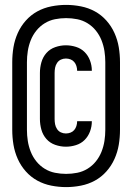

<svg xmlns="http://www.w3.org/2000/svg" viewBox="-20 -732 540 784"><path d="M249 -133Q227 -133 205.5 -140.5Q184 -148 169.5 -164.5Q155 -181 149 -202.5Q143 -224 143 -246V-434Q143 -456 149 -477.5Q155 -499 169.5 -515.5Q184 -532 205.5 -539.5Q227 -547 249 -547Q270 -547 290.5 -540.5Q311 -534 325.5 -519.5Q340 -505 347.5 -485Q355 -465 355 -444V-443H295Q295 -453 292 -462.5Q289 -472 283 -479Q277 -486 268 -489.5Q259 -493 249 -493Q238 -493 228.5 -488.5Q219 -484 213 -475Q207 -466 205 -455.5Q203 -445 203 -434V-246Q203 -235 205 -224.5Q207 -214 213 -205Q219 -196 228.5 -191.5Q238 -187 249 -187Q259 -187 268 -190.5Q277 -194 283 -201Q289 -208 292 -217.5Q295 -227 295 -237H355V-236Q355 -215 347.5 -195Q340 -175 325.5 -160.5Q311 -146 290.5 -139.5Q270 -133 249 -133ZM250 32Q220 32 189.5 26Q159 20 132.5 5.5Q106 -9 85.5 -32Q65 -55 52.5 -83Q40 -111 35 -141Q30 -171 30 -202V-478Q30 -509 35 -539Q40 -569 52.5 -597Q65 -625 85.5 -648Q106 -671 132.5 -685.5Q159 -700 189.5 -706Q220 -712 250 -712Q280 -712 310.5 -706Q341 -700 367.5 -685.5Q394 -671 414.5 -648Q435 -625 447.5 -597Q460 -569 465 -539Q470 -509 470 -478V-202Q470 -171 465 -141Q460 -111 447.5 -83Q435 -55 414.5 -32Q394 -9 367.5 5.5Q341 20 310.5 26Q280 32 250 32ZM250 -22Q273 -22 295.5 -26.5Q318 -31 337.5 -43Q357 -55 371.5 -73Q386 -91 394.5 -112.5Q403 -134 406.5 -156.5Q410 -179 410 -202V-478Q410 -501 406.5 -523.5Q403 -546 394.5 -567.5Q386 -589 371.5 -607Q357 -625 337.5 -637Q318 -649 295.5 -653.5Q273 -658 250 -658Q227 -658 204.5 -653.5Q182 -649 162.5 -637Q143 -625 128.5 -607Q114 -589 105.5 -567.5Q97 -546 93.5 -523.5Q90 -501 90 -478V-202Q90 -179 93.5 -156.5Q97 -134 105.5 -112.5Q114 -91 128.5 -73Q143 -55 162.5 -43Q182 -31 204.5 -26.5Q227 -22 250 -22Z"/></svg>

Font: Iosevka SS10 Medium
Style: Regular
Weight: 500
Monospace: yes
Designer: Belleve Invis
Foundry: Belleve Invis
Version: Version 28.0.6; ttfautohint (v1.8.4)